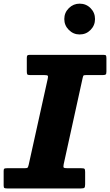

<svg xmlns="http://www.w3.org/2000/svg" viewBox="-46 -1058 617 1078"><path d="M401 -864.5Q437.5 -864.5 462.5 -890Q487.5 -915.5 487.5 -951Q487.5 -987 462.5 -1012.2Q437.5 -1037.5 401 -1037.5Q366 -1037.5 340.5 -1012.2Q315 -987 315 -951Q315 -915.5 340.5 -890Q366 -864.5 401 -864.5ZM-25.5 -16.5Q-25.5 -5 -21.5 -2.5Q-17.5 0 -5.5 0H409Q424 0 428 -4.2Q432 -8.5 432 -24V-92.5Q432 -107 428.2 -110.2Q424.5 -113.5 410 -113.5H334Q315.5 -113.5 312 -117Q308.5 -120.5 311.5 -135.5L418 -620Q420.5 -630.5 422.5 -633.5Q424.5 -636.5 438 -636.5H530.5Q543.5 -636.5 547.5 -639.8Q551.5 -643 551.5 -656.5V-730.5Q551.5 -742.5 549 -746.2Q546.5 -750 535 -750H121.5Q110.5 -750 107.5 -746.5Q104.5 -743 104.5 -732V-658Q104.5 -644.5 107.2 -640.5Q110 -636.5 123 -636.5H203Q219 -636.5 222 -632.8Q225 -629 222 -616L115 -132.5Q112 -120.5 109.2 -117Q106.5 -113.5 91.5 -113.5H-6.5Q-17.5 -113.5 -21.5 -111.2Q-25.5 -109 -25.5 -98.5Z"/></svg>

Font: Besley ExtraBold
Style: Italic
Weight: 800
Italic angle: -13°
Designer: Owen Earl
Foundry: indestructible type*
Version: Version 2.001